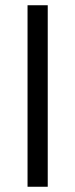

<svg xmlns="http://www.w3.org/2000/svg" viewBox="-20 -712 286 732"><path d="M85 -692H162V0H85Z"/></svg>

Font: Cairo
Style: Regular
Weight: 400
Designer: Mohamed Gaber, the designers of Titillium
Foundry: Kief Type Foundry
Version: Version 2.009; ttfautohint (v1.5.33-1714) -l 8 -r 50 -G 200 